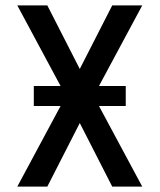

<svg xmlns="http://www.w3.org/2000/svg" viewBox="-20 -690 590 710"><path d="M44 0 204 -298H105V-372H204L44 -670H155L275 -435L395 -670H506L346 -372H445V-298H346L506 0H395L275 -235L155 0Z"/></svg>

Font: Lode Dark Term
Style: Bold
Weight: 700
Monospace: yes
Designer: Belleve Invis
Foundry: Belleve Invis
Version: Version 29.2.0